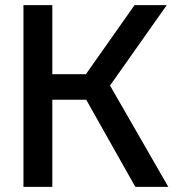

<svg xmlns="http://www.w3.org/2000/svg" viewBox="-20 -725 693 745"><path d="M505 0 283 -394 502 -705H627L385 -362L388 -426L633 0ZM71 0V-705H183V0ZM141 -338V-437H371V-338Z"/></svg>

Font: TikTok Sans 24pt Medium
Style: Regular
Weight: 500
Version: Version 4.000